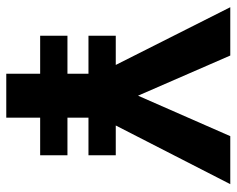

<svg xmlns="http://www.w3.org/2000/svg" viewBox="-91 -663 754 612"><g transform="rotate(90 286.0 -357.0)"><path d="M285 -420 414 -714H567L380 -349H475V-262H355V-195H475V-108H355V0H215V-108H94V-195H215V-262H94V-349H187L3 -714H157Z"/></g></svg>

Font: Noto Sans Sora Sompeng
Style: Bold
Weight: 700
Designer: Monotype Design Team. David Williams.
Foundry: Monotype Imaging Inc.
Version: Version 2.101